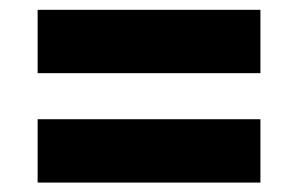

<svg xmlns="http://www.w3.org/2000/svg" viewBox="-20 -562 623 401"><path d="M58.6 -313H523.9V-180.7H58.6ZM58.6 -541.5H523.9V-409.2H58.6Z"/></svg>

Font: Newest Shape
Style: Bold
Weight: 700
Designer: Wojciech Kalinowski "wmk69" (wmk69@o2.pl)
Foundry: Wojciech Kalinowski "wmk69" (wmk69@o2.pl)
Version: Version 1.0.0; 2022-02-24